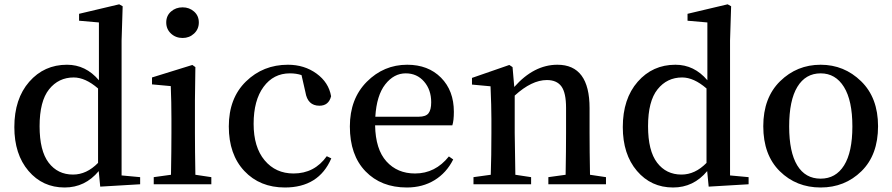

<svg xmlns="http://www.w3.org/2000/svg" viewBox="-20 -834 4039 869"><path d="M423.8 -96.7V-433.6Q366.2 -483.4 313.5 -483.4Q245.1 -483.4 202.1 -429.7Q159.2 -376 159.2 -262.7Q159.2 -151.4 200.2 -97.7Q241.2 -43.9 310.5 -43.9Q372.1 -43.9 423.8 -96.7ZM530.3 -40 614.3 -32.2V0L433.6 10.7L426.8 -59.6Q365.2 14.6 272.5 14.6Q172.9 14.6 108.9 -60.5Q44.9 -135.7 44.9 -258.8Q44.9 -386.7 112.3 -463.9Q179.7 -541 283.2 -541Q368.2 -541 427.7 -470.7V-732.4L337.9 -740.2V-771.5L519.5 -814.5L535.2 -805.7L530.3 -650.4Z M806.6 -662.1Q775.4 -662.1 753.9 -682.1Q732.4 -702.1 732.4 -732.4Q732.4 -762.7 753.9 -781.7Q775.4 -800.8 806.6 -800.8Q836.9 -800.8 858.4 -781.7Q879.9 -762.7 879.9 -732.4Q879.9 -702.1 858.4 -682.1Q836.9 -662.1 806.6 -662.1ZM864.3 -43 936.5 -32.2V0H675.8V-32.2L753.9 -43Q755.9 -156.2 755.9 -232.4V-295.9Q755.9 -373 752.9 -444.3L668 -452.1V-483.4L850.6 -540L864.3 -530.3L862.3 -380.9V-232.4Q862.3 -154.3 864.3 -43Z M1459 -127 1479.5 -117.2Q1422.9 14.6 1269.5 14.6Q1156.2 14.6 1085.9 -60.1Q1015.6 -134.8 1015.6 -261.7Q1015.6 -389.6 1093.3 -465.3Q1170.9 -541 1283.2 -541Q1357.4 -541 1412.6 -501Q1467.8 -460.9 1478.5 -398.4Q1467.8 -355.5 1425.8 -355.5Q1372.1 -355.5 1362.3 -417L1344.7 -494.1Q1321.3 -502 1292 -502Q1217.8 -502 1172.9 -440.9Q1127.9 -379.9 1127.9 -273.4Q1127.9 -168 1177.7 -108.4Q1227.5 -48.8 1308.6 -48.8Q1403.3 -48.8 1459 -127Z M1678.7 -305.7H1875Q1907.2 -305.7 1919.4 -321.3Q1931.6 -336.9 1931.6 -371.1Q1931.6 -427.7 1899.4 -464.8Q1867.2 -502 1816.4 -502Q1762.7 -502 1723.6 -452.1Q1684.6 -402.3 1678.7 -305.7ZM2027.3 -266.6H1677.7Q1679.7 -158.2 1729 -103.5Q1778.3 -48.8 1858.4 -48.8Q1950.2 -48.8 2011.7 -126L2031.2 -112.3Q2001 -51.8 1946.8 -18.6Q1892.6 14.6 1821.3 14.6Q1705.1 14.6 1634.3 -58.6Q1563.5 -131.8 1563.5 -261.7Q1563.5 -386.7 1640.1 -463.9Q1716.8 -541 1823.2 -541Q1918 -541 1976.1 -482.4Q2034.2 -423.8 2034.2 -328.1Q2034.2 -288.1 2027.3 -266.6Z M2650.4 -43 2722.7 -32.2V0H2461.9V-32.2L2540 -43Q2542 -154.3 2542 -232.4V-345.7Q2542 -414.1 2521 -442.9Q2500 -471.7 2455.1 -471.7Q2386.7 -471.7 2309.6 -401.4V-232.4Q2309.6 -210 2312.5 -43L2383.8 -32.2V0H2123V-32.2L2201.2 -43Q2204.1 -127.9 2204.1 -232.4V-295.9Q2204.1 -351.6 2200.2 -443.4L2116.2 -451.2V-481.4L2285.2 -540L2299.8 -530.3L2307.6 -440.4Q2396.5 -541 2502.9 -541Q2648.4 -541 2648.4 -344.7V-232.4Q2648.4 -154.3 2650.4 -43Z M3177.7 -96.7V-433.6Q3120.1 -483.4 3067.4 -483.4Q2999 -483.4 2956.1 -429.7Q2913.1 -376 2913.1 -262.7Q2913.1 -151.4 2954.1 -97.7Q2995.1 -43.9 3064.5 -43.9Q3126 -43.9 3177.7 -96.7ZM3284.2 -40 3368.2 -32.2V0L3187.5 10.7L3180.7 -59.6Q3119.1 14.6 3026.4 14.6Q2926.8 14.6 2862.8 -60.5Q2798.8 -135.7 2798.8 -258.8Q2798.8 -386.7 2866.2 -463.9Q2933.6 -541 3037.1 -541Q3122.1 -541 3181.6 -470.7V-732.4L3091.8 -740.2V-771.5L3273.4 -814.5L3289.1 -805.7L3284.2 -650.4Z M3694.3 14.6Q3584 14.6 3509.3 -59.1Q3434.6 -132.8 3434.6 -262.7Q3434.6 -391.6 3510.7 -466.3Q3586.9 -541 3694.3 -541Q3800.8 -541 3877.4 -466.3Q3954.1 -391.6 3954.1 -262.7Q3954.1 -132.8 3878.9 -59.1Q3803.7 14.6 3694.3 14.6ZM3694.3 -25.4Q3762.7 -25.4 3800.3 -85.4Q3837.9 -145.5 3837.9 -261.7Q3837.9 -378.9 3799.8 -440.4Q3761.7 -502 3694.3 -502Q3626 -502 3588.9 -440.9Q3551.8 -379.9 3551.8 -261.7Q3551.8 -145.5 3588.4 -85.4Q3625 -25.4 3694.3 -25.4Z"/></svg>

Font: Bpmf Zihi Serif SemiBold
Style: SemiBold
Weight: 600
Foundry: But Ko
Version: Version 1.320